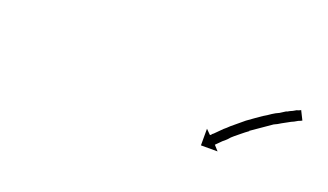

<svg xmlns="http://www.w3.org/2000/svg" viewBox="-31 -662 611 358"><g transform="rotate(20 275.0 -483.0)"><path d="M531 -527Q529 -526 526 -525Q526 -525 526 -525Q526 -525 526 -525Q526 -525 526 -525Q526 -525 526 -525Q523 -523 519 -521Q519 -521 519 -521Q519 -521 519 -521Q519 -521 519 -521Q519 -521 519 -521Q514 -519 509 -516Q509 -516 509 -516Q509 -516 509 -516Q509 -516 509 -516Q509 -516 509 -516Q503 -513 498 -510Q498 -510 498 -510Q498 -510 498 -510Q498 -510 498 -510Q498 -510 498 -510Q492 -506 485 -503Q485 -503 485 -503Q485 -503 485 -503Q485 -503 485 -503Q485 -503 485 -503Q479 -499 472 -494Q472 -494 472 -494Q472 -494 472 -494Q472 -494 472 -494Q472 -494 472 -494Q466 -490 459 -485Q459 -485 459 -485Q459 -485 459 -485Q459 -485 459 -485Q459 -485 459 -485Q453 -481 446 -476Q446 -476 446 -476Q446 -476 446 -476Q446 -476 446.5 -476Q447 -476 447 -476Q440 -471 434 -466Q434 -466 434 -466Q434 -466 434 -466Q434 -466 434 -466Q434 -466 434 -466Q429 -462 423 -457Q423 -457 423 -457Q423 -457 423 -457Q423 -457 423 -457Q423 -457 423 -457Q418 -453 414 -448Q414 -448 414 -448Q414 -448 414 -448Q414 -448 414 -448Q414 -448 414 -448Q410 -444 406 -441Q406 -441 406 -441Q406 -441 406 -441Q406 -441 406 -441Q406 -441 406 -441Q403 -438 400 -435Q398 -433 396 -431Q395 -430 395 -430L404 -420H371V-453L380 -444Q381 -444 382 -445Q383 -447 386 -449Q389 -452 392 -455Q392 -455 392 -455Q392 -455 392 -455Q392 -455 392 -455Q392 -455 392 -455Q396 -459 400 -463Q400 -463 400 -463Q400 -463 400 -463Q400 -463 400 -463Q400 -463 400 -463Q405 -467 410 -472Q410 -472 410 -472Q410 -472 410 -472Q410 -472 410 -472Q410 -472 410 -472Q416 -477 422 -482Q422 -482 422 -482Q422 -482 422 -482Q422 -482 422 -482Q422 -482 422 -482Q428 -487 434 -492Q434 -492 434 -492Q434 -492 434 -492Q434 -492 434 -492Q434 -492 434 -492Q441 -497 448 -502Q448 -502 448 -502Q448 -502 448 -502Q448 -502 448 -502Q448 -502 448 -502Q454 -506 461 -511Q461 -511 461 -511Q461 -511 461 -511Q461 -511 461 -511Q461 -511 461 -511Q468 -515 475 -520Q475 -520 475 -520Q475 -520 475 -520Q475 -520 475 -520Q475 -520 475 -520Q481 -524 488 -527Q488 -527 488 -527Q488 -527 488 -527Q488 -527 488 -527Q488 -527 488 -527Q494 -531 499 -534Q499 -534 499.5 -534Q500 -534 500 -534Q500 -534 500 -534Q500 -534 500 -534Q505 -537 510 -539Q510 -539 510 -539Q510 -539 510 -539Q510 -539 510 -539Q510 -539 510 -539Q514 -541 517 -543Q517 -543 517 -543Q517 -543 517 -543Q517 -543 517.5 -543Q518 -543 518 -543Q520 -544 523 -545Q524 -546 524 -546L533 -528Q532 -528 531 -527Z"/></g></svg>

Font: FRB American Cursive Just Arrows
Style: Italic
Weight: 400
Italic angle: -25°
Version: Version 2.0;Modular Font Editor K font №1